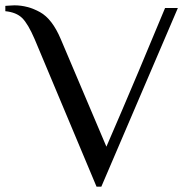

<svg xmlns="http://www.w3.org/2000/svg" viewBox="-49 -690 709 720"><path d="M81 -543Q56 -601 34 -622.5Q12 -644 -29 -648V-668Q-24 -668 -14.5 -669Q-5 -670 5 -670Q55 -670 101 -644.5Q147 -619 179 -543L350 -140L409 -277Q451 -374 570 -660H618L331 10H313Z"/></svg>

Font: Philosopher
Style: Regular
Weight: 400
Designer: Jovanny Lemonad
Foundry: Jovanny Lemonad
Version: Version 2.000